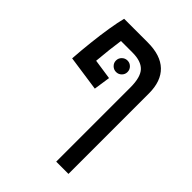

<svg xmlns="http://www.w3.org/2000/svg" viewBox="-229 -703 1044 1044"><g transform="rotate(45 293.0 -180.5)"><path d="M392.1 224.6V-345.7Q392.1 -424.8 362.1 -456.5Q332 -488.3 266.1 -488.3H177.2Q171.9 -453.6 167 -410.2Q162.1 -366.7 157.7 -316.9L273.9 -299.8L259.8 -204.6L56.2 -233.9Q60.5 -297.4 67.9 -364.5Q75.2 -431.6 84.7 -490Q94.2 -548.3 104 -585.9H285.6Q384.8 -585.9 435.5 -537.1Q486.3 -488.3 486.3 -395V224.6ZM277.3 -350.1Q259.3 -350.1 246.1 -363Q232.9 -376 232.9 -394Q232.9 -412.6 246.1 -425.5Q259.3 -438.5 277.3 -438.5Q295.9 -438.5 308.8 -425.5Q321.8 -412.6 321.8 -394Q321.8 -376 308.8 -363Q295.9 -350.1 277.3 -350.1Z"/></g></svg>

Font: Cascadia Mono PL
Style: Regular
Weight: 400
Monospace: yes
Designer: Aaron Bell
Foundry: Saja Typeworks
Version: Version 2404.023; ttfautohint (v1.8.4)